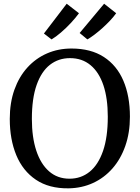

<svg xmlns="http://www.w3.org/2000/svg" viewBox="-20 -1016 762 1047"><path d="M354.6 11Q247.4 12.4 175.9 -35.8Q104.4 -84 68.8 -169.9Q33.3 -255.8 33.3 -367.3Q33.3 -455.5 58.4 -526.4Q83.6 -597.2 129.2 -647.6Q174.9 -697.9 236.3 -724.7Q297.6 -751.4 369.7 -751.4Q475.5 -751.3 546.3 -705.3Q617.1 -659.4 652.8 -575.8Q688.5 -492.2 688.5 -379.7Q688.5 -292.2 663.5 -220.7Q638.6 -149.2 593.5 -97.7Q548.4 -46.3 487.5 -18.2Q426.6 9.8 354.6 11ZM359.2 -41.5Q421.8 -41.5 468.8 -79.4Q515.7 -117.4 541.8 -192.6Q567.8 -267.8 567.8 -379.4Q567.8 -479.5 543.9 -551Q519.9 -622.4 473.7 -660.7Q427.6 -699 361.7 -699Q299.1 -699 252.3 -662.6Q205.6 -626.2 179.7 -552.6Q153.8 -479.1 153.8 -367.4Q153.8 -267.9 177.8 -194.8Q201.9 -121.6 247.7 -81.6Q293.4 -41.5 359.2 -41.5ZM456.1 -801.4 414.3 -836 547.8 -995.7 613.5 -943.8Q599.7 -924.4 580.2 -903.7Q560.7 -883 538.8 -863.3Q517 -843.7 495.8 -827.6Q474.6 -811.5 457.1 -801.4ZM260.6 -801.4 219.5 -833.2 343.7 -995.7 410.6 -943.7Q391.9 -918.1 365.8 -890.1Q339.7 -862.2 312.3 -838.7Q284.9 -815.1 261.6 -801.4Z"/></svg>

Font: Merriweather Light
Style: Regular
Weight: 300
Designer: Eben Sorkin
Foundry: Eben Sorkin
Version: Version 2.100